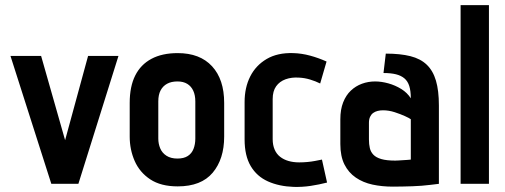

<svg xmlns="http://www.w3.org/2000/svg" viewBox="-20 -720 1978 752"><path d="M21 -501 181 0H287L444 -501H325L235 -171L141 -501Z M858 -185V-317Q858 -409 810.5 -460.5Q763 -512 676 -512Q615 -512 573 -489.5Q531 -467 509.5 -424Q488 -381 488 -317V-185Q488 -134 507.5 -89.5Q527 -45 568.5 -17.5Q610 10 676 10Q768 10 813 -43.5Q858 -97 858 -185ZM745 -323V-177Q745 -155 738 -137Q731 -119 715.5 -109Q700 -99 675 -99Q649 -99 632 -110Q615 -121 607.5 -139Q600 -157 600 -177V-323Q600 -349 609 -366Q618 -383 634.5 -392Q651 -401 675 -401Q698 -401 713.5 -391.5Q729 -382 737 -364.5Q745 -347 745 -323Z M1234 -393 1259 -479Q1228 -493 1195 -502Q1162 -511 1129 -512Q1067 -514 1024.5 -489Q982 -464 960 -420.5Q938 -377 938 -320V-174Q938 -110 962 -69.5Q986 -29 1029.5 -9.5Q1073 10 1130 12Q1164 13 1197 8Q1230 3 1261 -5L1241 -95Q1241 -95 1233.5 -93.5Q1226 -92 1213 -89.5Q1200 -87 1184 -85.5Q1168 -84 1152 -84Q1129 -84 1110 -89.5Q1091 -95 1077 -106Q1063 -117 1055.5 -134.5Q1048 -152 1048 -175V-332Q1048 -363 1061.5 -382Q1075 -401 1098.5 -409.5Q1122 -418 1151 -416Q1173 -415 1194.5 -408.5Q1216 -402 1234 -393Z M1589 -335Q1575 -357 1551.5 -371.5Q1528 -386 1501 -393.5Q1474 -401 1449 -401Q1422 -401 1397.5 -392Q1373 -383 1354 -365Q1335 -347 1324 -319Q1313 -291 1313 -253V-156Q1313 -108 1329 -76Q1345 -44 1373.5 -24.5Q1402 -5 1439 3Q1476 11 1519 11Q1539 11 1558 10.5Q1577 10 1595.5 9.5Q1614 9 1631.5 7.5Q1649 6 1666 4Q1683 2 1699 0V-307Q1699 -365 1687.5 -404Q1676 -443 1651.5 -466.5Q1627 -490 1587.5 -500Q1548 -510 1491 -510L1482 -434Q1511 -434 1531 -429Q1551 -424 1564 -413Q1577 -402 1583 -383Q1589 -364 1589 -335ZM1589 -253V-95Q1589 -95 1584.5 -94.5Q1580 -94 1572.5 -93.5Q1565 -93 1556.5 -92.5Q1548 -92 1540.5 -91.5Q1533 -91 1528 -91Q1494 -91 1473.5 -97Q1453 -103 1442.5 -114Q1432 -125 1428.5 -140Q1425 -155 1425 -174V-239Q1425 -253 1429.5 -262.5Q1434 -272 1441.5 -277.5Q1449 -283 1459 -285.5Q1469 -288 1480 -288Q1503 -288 1526 -280.5Q1549 -273 1566.5 -265Q1584 -257 1589 -253Z M1784 0H1895V-700H1784Z"/></svg>

Font: Advent Pro
Style: Regular
Weight: 400
Designer: VivaRado, Andreas Kalpakidis
Foundry: VivaRado, Andreas Kalpakidis
Version: Version 3.000